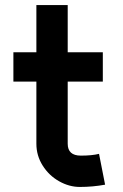

<svg xmlns="http://www.w3.org/2000/svg" viewBox="-20 -730 488 760"><path d="M296 10Q254 10 214 -12.5Q174 -35 149 -74.5Q124 -114 124 -161V-407H33V-523H124V-710H248V-523H387V-407H248V-161Q248 -114 300 -114Q344 -114 372 -121L396 1Q347 10 296 10Z"/></svg>

Font: SUIT
Style: Bold
Weight: 700
Designer: Sunn Youn; Korean Glyphs from Source Han Sans (Sandoll Communications; Soo-young Jang, Joo-yeon Kang)
Foundry: Sunn
Version: Version 1.150